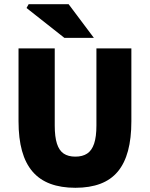

<svg xmlns="http://www.w3.org/2000/svg" viewBox="-20 -880 712 912"><path d="M338 12Q270 12 219 -7Q168 -26 134.5 -65Q101 -104 84.5 -163.5Q68 -223 68 -304V-650H240V-284Q240 -230 250.5 -197.5Q261 -165 282.5 -150.5Q304 -136 338 -136Q372 -136 394 -150.5Q416 -165 427 -197.5Q438 -230 438 -284V-650H604V-304Q604 -223 588 -163.5Q572 -104 539.5 -65Q507 -26 456.5 -7Q406 12 338 12ZM286 -700 106 -842 116 -860H306L426 -700Z"/></svg>

Font: Source Sans 3 ExtraLight Black
Style: Regular
Weight: 900
Version: Version 3.052;hotconv 1.1.0;makeotfexe 2.6.0